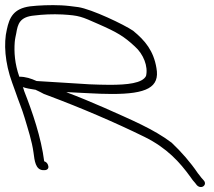

<svg xmlns="http://www.w3.org/2000/svg" viewBox="-74 -675 843 756"><path d="M-26 -349 -13 -313C-1 -277 12 -248 23 -211C36 -167 52 -119 58 -74C62 -42 66 -7 95 -5H101C111 -5 119 -11 116 -22C114 -31 109 -37 100 -40C88 -134 54 -233 21 -317C20 -322 18 -327 16 -332C31 -327 44 -325 63 -322C64 -322 66 -322 67 -321C77 -316 89 -311 99 -305L115 -299C246 -250 379 -193 495 -136C584 -92 634 -36 676 22C682 31 688 39 694 45L701 54C719 73 745 52 727 34L719 25C715 20 711 14 705 7C676 -36 640 -77 602 -113C531 -167 441 -204 336 -251C285 -273 238 -293 187 -312H195C250 -310 307 -305 367 -305C503 -305 556 -331 542 -407C531 -474 498 -515 450 -554C415 -578 287 -639 234 -647C211 -650 189 -653 167 -654C127 -656 77 -654 44 -650C-21 -641 -37 -606 -47 -559C-60 -505 -55 -428 -26 -349ZM2 -373C-16 -424 -19 -470 -16 -509C-15 -522 -12 -534 -10 -544C-4 -580 3 -609 62 -614C93 -618 133 -620 172 -618C239 -614 246 -610 314 -580C387 -548 414 -532 457 -492C491 -462 510 -413 501 -376C487 -347 426 -341 358 -341C331 -341 305 -342 279 -343C206 -348 128 -352 70 -356C48 -366 27 -373 2 -373Z"/></svg>

Font: Stray Cat
Style: SuExtOpObl
Weight: 400
Version: Version 1.0